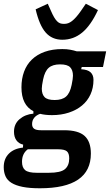

<svg xmlns="http://www.w3.org/2000/svg" viewBox="-44 -797 589 1029"><path d="M443 26Q443 212 170 212Q114 212 77 204.5Q40 197 17.5 183Q-5 169 -14.5 147.5Q-24 126 -24 99Q-24 54 3.5 26.5Q31 -1 79 -6L80 -22Q57 -27 44 -45Q31 -63 31 -91Q31 -133 61 -158.5Q91 -184 135 -188V-201Q71 -234 71 -329Q71 -375 85 -413Q99 -451 127 -478Q155 -505 196 -519.5Q237 -534 290 -534Q314 -534 332.5 -530.5Q351 -527 367 -522H525L508 -438H394L391 -426Q426 -424 441.5 -409.5Q457 -395 457 -369Q457 -326 441 -291Q425 -256 395.5 -231.5Q366 -207 325 -193.5Q284 -180 235 -180Q198 -180 171 -187Q151 -180 139.5 -166Q128 -152 128 -132Q128 -115 139 -107Q150 -99 176 -99H300Q376 -99 409.5 -68.5Q443 -38 443 26ZM249 -261Q289 -261 310 -279.5Q331 -298 340 -342Q347 -376 347 -391Q347 -421 332 -436.5Q317 -452 278 -452Q238 -452 217 -433.5Q196 -415 187 -371Q180 -337 180 -322Q180 -292 195 -276.5Q210 -261 249 -261ZM327 52Q327 25 314.5 14Q302 3 266 3H105Q74 26 74 70Q74 101 91 115Q108 129 153 129H218Q281 129 304 109.5Q327 90 327 52ZM290 -584Q235 -584 201 -622.5Q167 -661 147 -747L212 -777L229 -739Q238 -718 246 -704.5Q254 -691 262 -683Q270 -675 278.5 -672Q287 -669 299 -669Q311 -669 321 -672.5Q331 -676 341.5 -684Q352 -692 364 -705.5Q376 -719 390 -739L416 -777L481 -743Q443 -661 396.5 -622.5Q350 -584 290 -584Z"/></svg>

Font: IBM Plex Sans Condensed SemiBold
Style: Italic
Weight: 600
Width: 3
Italic angle: -11°
Designer: Mike Abbink, Paul van der Laan, Pieter van Rosmalen
Foundry: Bold Monday
Version: Version 1.3